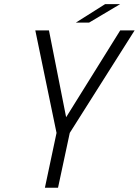

<svg xmlns="http://www.w3.org/2000/svg" viewBox="-20 -880 651 900"><path d="M611 -737.5 307 -257 252 0H190.5L245 -257L145.5 -737.5H209.5L290 -330.5L543.5 -737.5ZM335.5 -774 472.5 -860.5H543L397.5 -774Z"/></svg>

Font: Epilogue Light
Style: Italic
Weight: 300
Italic angle: -12°
Designer: Tyler Finck
Foundry: Etcetera Type Co
Version: Version 2.111; ttfautohint (v1.8.3)